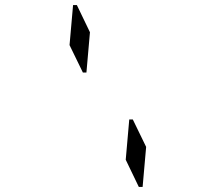

<svg xmlns="http://www.w3.org/2000/svg" viewBox="-20 -881 856 762"><path d="M323 -593H309L256 -702L270 -861H285L337 -753ZM493 -407H507L560 -298L546 -139H531L479 -247Z"/></svg>

Font: DSEG14 Classic Mini
Style: Italic
Weight: 400
Italic angle: -5°
Designer: Keshikan(Twitter:@keshinomi_88pro)
Version: Version 0.46